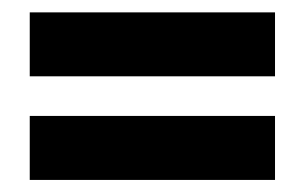

<svg xmlns="http://www.w3.org/2000/svg" viewBox="-20 -510 500 315"><path d="M28.8 -384.8V-489.7H431.2V-384.8ZM28.8 -214.8V-319.8H431.2V-214.8Z"/></svg>

Font: News Cycle
Style: Bold
Weight: 700
Version: Version 0.5.1